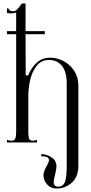

<svg xmlns="http://www.w3.org/2000/svg" viewBox="-20 -820 521 1105"><path d="M431 -328V133Q431 198 393 231.5Q355 265 305 265Q273 265 251.5 242Q230 219 230 186Q230 171 247 139Q262 113 262 101Q262 79 217 79V67Q248 67 276.5 85.5Q305 104 305 138Q305 151 297 185Q289 215 289 228Q289 254 316 254Q343 254 353.5 228Q364 202 364 133V-340Q364 -408 336 -441.5Q308 -475 261 -475Q217 -475 190.5 -440.5Q164 -406 153.5 -359Q143 -312 143 -269V-60Q143 -34 147.5 -22Q152 -10 168 -10Q176 -10 193 -15V0H20V-15Q37 -10 45 -10Q63 -10 68 -22.5Q73 -35 73 -60V-623H20V-641H73V-748Q58 -743 41 -743Q34 -743 20 -745V-772H29Q29 -765 36.5 -760Q44 -755 54 -755Q68 -755 79 -766Q90 -777 106 -800H127V-641H238V-623H127L128 -386H142Q160 -431 191.5 -459.5Q223 -488 270 -488Q308 -488 345.5 -468.5Q383 -449 407 -412.5Q431 -376 431 -328Z"/></svg>

Font: Viaoda Libre
Style: Regular
Weight: 400
Designer: Gydient
Version: Version 2.000